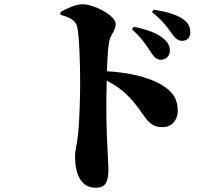

<svg xmlns="http://www.w3.org/2000/svg" viewBox="-20 -826 1040 903"><path d="M691 -578C706 -555 719 -545 736 -545C761 -545 779 -564 779 -587C779 -606 773 -623 753 -641C719 -672 667 -688 609 -700L601 -688C650 -644 673 -606 691 -578ZM786 -671C804 -646 816 -634 837 -634C861 -634 875 -650 875 -674C875 -698 866 -718 841 -736C811 -757 762 -772 702 -780L695 -769C751 -724 770 -693 786 -671ZM264 -769 265 -756C300 -747 335 -734 343 -700C353 -658 357 -524 357 -439C357 -388 355 -268 347 -193C342 -146 333 -120 333 -91C333 3 367 57 429 57C477 57 490 31 490 -34C490 -46 487 -82 485 -137C481 -211 478 -316 482 -447C527 -423 555 -402 579 -378C665 -294 665 -228 744 -228C789 -228 816 -263 816 -303C816 -368 786 -400 735 -430C678 -463 586 -485 483 -491C485 -549 487 -595 493 -628C500 -667 524 -680 524 -714C524 -752 423 -806 369 -806C334 -806 294 -786 264 -769Z"/></svg>

Font: Noto Serif CJK SC Black
Style: Regular
Weight: 900
Designer: Ryoko NISHIZUKA 西塚涼子 (kana & ideographs); Frank Grießhammer (Latin, Greek & Cyrillic); Wenlong ZHANG 张文龙 (bopomofo); San
Foundry: Adobe
Version: Version 2.001;hotconv 1.1.0;makeotfexe 2.6.0